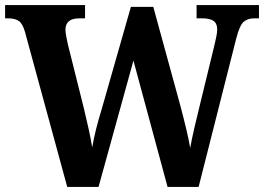

<svg xmlns="http://www.w3.org/2000/svg" viewBox="-20 -734 1037 754"><path d="M78 -609Q69 -641 54 -651.5Q39 -662 12 -662H0V-714H314V-662H292Q237 -662 237 -617Q237 -608 240 -592Q243 -576 246 -562L310 -306Q319 -269 328 -228Q337 -187 342 -155Q348 -189 357 -225.5Q366 -262 379 -304L494 -707H582L688 -320Q701 -271 711 -229Q721 -187 727 -153Q733 -187 743 -230.5Q753 -274 764 -318L821 -552Q825 -568 829 -587.5Q833 -607 833 -618Q833 -642 818.5 -652Q804 -662 774 -662H752V-714H997V-662H979Q952 -662 936.5 -648Q921 -634 908 -584L760 0H638L504 -496L367 0H244Z"/></svg>

Font: Noto Serif Sinhala SemiCondensed
Style: Bold
Weight: 700
Width: 4
Designer: Jelle Bosma - Monotype Design Team
Foundry: Monotype Imaging Inc.
Version: Version 2.007; ttfautohint (v1.8.4.7-5d5b)